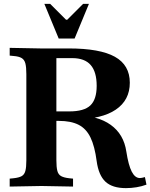

<svg xmlns="http://www.w3.org/2000/svg" viewBox="-20 -960 776 991"><path d="M630 11Q560 11 524.5 -22Q489 -55 479 -128Q469 -205 447 -250.5Q425 -296 385.5 -316Q346 -336 284 -336H235V-385H338Q414 -385 446.5 -416Q479 -447 479 -517Q479 -589 448 -624.5Q417 -660 353 -660H271V-133Q271 -97 276 -78Q281 -59 295.5 -51Q310 -43 337 -40L357 -38V3L194 0L30 3V-38L50 -40Q78 -43 92 -51Q106 -59 111 -78Q116 -97 116 -133V-577Q116 -613 111 -632.5Q106 -652 91.5 -660.5Q77 -669 50 -671L30 -673V-713L188 -710H334Q496 -710 573 -667Q650 -624 650 -533Q650 -443 577.5 -394Q505 -345 372 -345V-364Q484 -364 551.5 -315.5Q619 -267 632 -178Q643 -107 660 -74Q677 -41 702 -41Q711 -41 728 -46L736 -7Q712 2 684.5 6.5Q657 11 630 11ZM283 -761 209 -940H239L321 -858H327L409 -940H439L365 -761Z"/></svg>

Font: Baskervville SC
Style: Regular
Weight: 400
Designer: Alexis Faudot, Rémi Forte, Morgane Pierson, Rafael Ribas, Tanguy Vanlaeys, Rosalie Wagner, Thomas Huot-Marchand
Foundry: ANRT
Version: Version 1.100